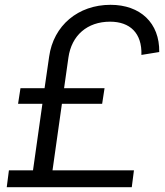

<svg xmlns="http://www.w3.org/2000/svg" viewBox="-20 -777 684 797"><path d="M8 0H527L536 -70H198L237 -346H404L414 -411H246L264 -538C277 -630 342 -687 437 -687C519 -687 570 -640 567 -549L641 -561C643 -682 562 -757 439 -757C304 -757 202 -671 184 -542L165 -411H65L55 -346H156L117 -70H17Z"/></svg>

Font: Mluvka
Style: Italic
Weight: 400
Italic angle: -8°
Designer: Modified by Jiří Krblich, Original typeface by Gumpita Rahayu
Foundry: Gumpita Rahayu & Jiří Krblich
Version: Version 2.000;Glyphs 3.1.1 (3134)